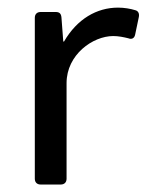

<svg xmlns="http://www.w3.org/2000/svg" viewBox="-20 -494 392 514"><path d="M295.9 -473.6C239.3 -473.6 186.5 -443.4 151.4 -382.8H149.4L144.5 -447.3C143.6 -458 138.7 -461.9 128.9 -461.9H88.9C79.1 -461.9 73.2 -456.1 73.2 -446.3V-15.6C73.2 -5.9 79.1 0 88.9 0H142.6C152.3 0 158.2 -5.9 158.2 -15.6V-271.5C158.2 -347.7 228.5 -397.5 283.2 -397.5C296.9 -397.5 311.5 -394.5 323.2 -391.6C333 -387.7 339.8 -391.6 341.8 -401.4L351.6 -448.2C353.5 -457 350.6 -464.8 341.8 -466.8C329.1 -470.7 312.5 -473.6 295.9 -473.6Z"/></svg>

Font: Ed Sans Neue
Style: Regular
Weight: 400
Designer: Stephen Hutchings
Version: Version 1.004;PS 001.004;hotconv 1.0.88;makeotf.lib2.5.64775